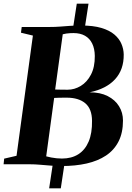

<svg xmlns="http://www.w3.org/2000/svg" viewBox="-36 -889 712 1039"><path d="M297.5 9.5Q268 9.5 238.5 7.2Q209 5 180.8 2.5Q152.5 0 126.5 0H-16.5L-13.5 -30.5L53.5 -46L142 -696.5L77.5 -712L81.5 -743H232Q262.5 -743 288.5 -745Q314.5 -747 341.8 -749Q369 -751 402.5 -751Q468.5 -751 512.8 -737.8Q557 -724.5 583.2 -702Q609.5 -679.5 621.2 -651.5Q633 -623.5 633.5 -594.5Q634.5 -512.5 586.8 -460.2Q539 -408 449 -389.5Q506.5 -389.5 546.8 -369Q587 -348.5 608.2 -314Q629.5 -279.5 629.5 -236.5Q629.5 -170.5 605.5 -123.5Q581.5 -76.5 537.5 -47.2Q493.5 -18 432.8 -4.2Q372 9.5 297.5 9.5ZM330 -403.5Q367 -403.5 401 -424Q435 -444.5 456.2 -485.2Q477.5 -526 477 -586Q476.5 -625.5 463 -653.2Q449.5 -681 424 -695.5Q398.5 -710 362 -710Q353.5 -710 343.5 -709.5Q333.5 -709 323.2 -707.5Q313 -706 303.5 -703.5L262.5 -404.5Q277.5 -404 294.5 -403.8Q311.5 -403.5 330 -403.5ZM299 -31Q351 -31 387.8 -54.2Q424.5 -77.5 443.8 -123Q463 -168.5 462 -235Q461.5 -300 425.5 -330.2Q389.5 -360.5 324.5 -360.5Q301.5 -360.5 286 -360.2Q270.5 -360 257 -359L214 -43Q226.5 -39.5 240.8 -36.8Q255 -34 270 -32.5Q285 -31 299 -31ZM230 130 252 -16H315L293 130ZM357.5 -726 379.5 -869H443L421 -726Z"/></svg>

Font: Merriweather 96pt ExtraBold
Style: Italic
Weight: 800
Italic angle: -7.8°
Version: Version 2.101